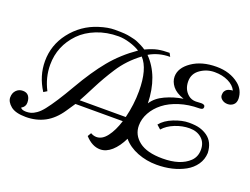

<svg xmlns="http://www.w3.org/2000/svg" viewBox="-127 -941 1592 1221"><g transform="rotate(20 669.0 -330.5)"><path d="M1139.6 -453.1Q1165.5 -453.1 1165.5 -435.5Q1165.5 -418 1138.7 -418Q1067.4 -418 1005.9 -398.4Q944.3 -378.9 903.1 -346.4Q861.8 -314 838.4 -271.7Q814.9 -229.5 814.9 -184.1Q814.9 -120.6 868.2 -79.3Q921.4 -38.1 1026.9 -38.1Q1147.5 -38.1 1207.5 -95.7Q1238.8 -126 1238.8 -174.1Q1238.8 -222.2 1207 -250Q1175.3 -277.8 1125.7 -277.8Q1076.2 -277.8 1027.6 -258.3Q979 -238.8 950.7 -206.1L923.8 -230Q952.1 -266.1 1007.8 -288.1Q1063.5 -310.1 1109.4 -310.1Q1155.3 -310.1 1183.3 -301.8Q1211.4 -293.5 1234.4 -277.3Q1283.7 -242.2 1286.6 -168.9Q1284.7 -125 1260.3 -89.8Q1235.8 -54.7 1196.3 -32.7Q1114.7 12.2 1004.9 12.2Q936.5 12.2 875.2 -11.7Q814 -35.6 776.4 -80.1Q748.5 -22.5 711.7 10.3Q674.8 43 634.8 43Q580.1 43 532.2 -9.8L546.4 -34.2Q565.9 -22.9 585.9 -22.9Q624.5 -22.9 656.2 -64.5Q688 -106 709.5 -174.8H389.2L349.1 -115.2Q304.7 -49.3 247.6 -19Q190.4 11.2 120.1 11.2Q49.8 11.2 17.3 -15.6Q-15.1 -42.5 -15.1 -72.5Q-15.1 -102.5 2.7 -120.8Q20.5 -139.2 47.1 -139.2Q73.7 -139.2 86.4 -122.3Q99.1 -105.5 99.1 -77.4Q99.1 -49.3 72.8 -35.2Q74.2 -30.3 83.7 -25.6Q93.3 -21 110.1 -21Q127 -21 142.6 -25.1Q158.2 -29.3 178.7 -43.5Q199.2 -57.6 221.7 -85.9Q270 -147 342.3 -272.2Q414.6 -397.5 483.2 -480.7Q551.8 -564 647 -629.9Q618.2 -648.4 577.1 -660.6Q536.1 -672.9 501 -672.9Q420.4 -672.9 353.5 -646.2Q286.6 -619.6 243.2 -575.2Q152.8 -481.9 152.8 -355Q152.8 -268.6 193.8 -189.9L170.9 -175.8Q113.8 -265.1 113.8 -365.2Q113.8 -473.6 180.2 -560.1Q250.5 -651.4 359.4 -685.5Q418 -704.1 462.9 -704.1Q507.8 -704.1 529.3 -702.4Q550.8 -700.7 569.3 -696.5Q587.9 -692.4 600.1 -689.5Q612.3 -686.5 627.2 -679.4Q642.1 -672.4 647.5 -669.9Q664.6 -661.6 682.1 -649.9Q729 -671.9 762.7 -678.5Q796.4 -685.1 840.8 -685.1L853 -662.1Q775.4 -662.1 712.9 -625Q815.9 -520 820.8 -335.9Q847.7 -378.9 904.1 -405Q960.4 -431.2 1023.9 -440.9Q969.7 -459.5 945.8 -490.2Q921.9 -521 921.9 -554.2Q921.9 -613.8 987.5 -658.9Q1053.2 -704.1 1152.8 -704.1Q1244.1 -704.1 1305.2 -655.3Q1350.6 -619.1 1352.5 -560.1Q1352.5 -532.7 1336.4 -518.8Q1320.3 -504.9 1297.9 -504.9Q1275.4 -504.9 1259.5 -517.3Q1243.7 -529.8 1243.7 -546.4Q1243.7 -563 1249.5 -572.5Q1255.4 -582 1262.5 -586.7Q1269.5 -591.3 1279.3 -593.8Q1292.5 -597.2 1300.8 -597.2Q1285.2 -629.4 1245.4 -648.7Q1205.6 -668 1152.8 -668Q1100.1 -668 1056.9 -637.9Q1013.7 -607.9 1013.7 -556.2Q1013.7 -500.5 1051.8 -468.8Q1073.2 -451.2 1102.5 -451.2ZM682.1 -602.5Q600.1 -541.5 547.9 -460.4Q502.4 -390.6 463.6 -314.5Q424.8 -238.3 406.7 -206.1H718.3Q741.2 -297.9 741.2 -388.7Q741.2 -539.1 682.1 -602.5Z"/></g></svg>

Font: Niconne
Style: Regular
Weight: 400
Designer: Vernon Adams
Foundry: Vernon Adams
Version: Version 1.002